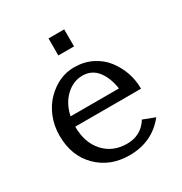

<svg xmlns="http://www.w3.org/2000/svg" viewBox="-150 -728 803 849"><g transform="rotate(-30 251.0 -303.5)"><path d="M43.9 0ZM216.8 -617.2H296.9V-530.3H216.8ZM455.1 -77.1Q386.2 9.8 270 9.8Q171.4 9.8 107.7 -53.5Q43.9 -116.7 43.9 -220.2Q43.9 -271 62 -314.9Q80.1 -358.4 109.4 -387.7Q172.4 -450.2 250 -450.2Q300.3 -450.2 341.3 -429.7Q381.8 -409.2 407.2 -376Q460 -306.2 460 -220.2H124Q124 -138.2 168.7 -89.1Q213.4 -40 285.6 -40Q357.9 -40 395 -100.1ZM128.9 -270H376Q367.2 -328.6 338.9 -364.3Q310.5 -399.9 263.7 -399.9Q216.8 -399.9 179.2 -364.7Q141.6 -329.6 128.9 -270Z"/></g></svg>

Font: Pfennig
Style: Medium
Weight: 500
Version: Version 20120410 ; ttfautohint (v0.8)